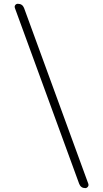

<svg xmlns="http://www.w3.org/2000/svg" viewBox="-20 -804 540 1003"><path d="M425.8 178.7Q402.3 178.7 393.6 156.2L57.6 -762.7Q56.6 -765.6 56.6 -768.6Q56.6 -773.4 59.6 -777.3Q64.5 -784.2 73.2 -784.2Q96.7 -784.2 105.5 -762.7L441.4 156.2Q442.4 159.2 442.4 162.1Q442.4 167 439.5 170.9Q433.6 178.7 425.8 178.7Z"/></svg>

Font: Gen Jyuu Gothic L Monospace Light
Style: Regular
Weight: 300
Designer: [Source Han Sans]
Ryoko NISHIZUKA  (kana & ideographs); Paul D. Hunt (Latin, Greek & Cyrillic); Wenlong ZHANG  (bopomofo
Version: Version 1.002.20150607